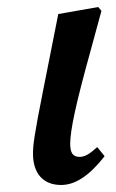

<svg xmlns="http://www.w3.org/2000/svg" viewBox="-20 -513 330 547"><path d="M154 14C195 14 235 -13 278 -68L257 -94C237 -76 223 -66 207 -66C188 -66 180 -77 180 -103C180 -143 197 -220 236 -361L269 -482L260 -493L146 -473L103 -256C77 -126 74 -99 74 -75C74 -18 104 14 154 14Z"/></svg>

Font: Source Serif Pro Semibold
Style: Italic
Weight: 600
Italic angle: -12°
Designer: Frank Grießhammer
Foundry: Adobe Systems Incorporated
Version: Version 3.001;hotconv 1.0.111;makeotfexe 2.5.65597